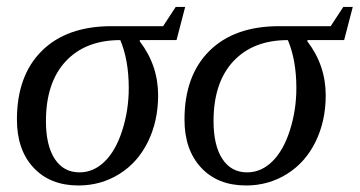

<svg xmlns="http://www.w3.org/2000/svg" viewBox="-20 -536 1058 565"><path d="M213.9 -28.8Q255.4 -28.8 288.1 -60.8Q320.8 -92.8 339.8 -152.3Q358.9 -211.9 358.9 -276.9Q358.9 -358.9 334 -418Q231.4 -418 173.3 -355.5Q115.2 -293 115.2 -179.7Q115.2 -107.9 141.1 -68.4Q167 -28.8 213.9 -28.8ZM391.6 -418 391.1 -414.6Q445.3 -343.8 445.3 -255.4Q445.3 -180.2 415.5 -119.1Q385.7 -58.1 331.5 -24.2Q277.3 9.8 210.9 9.8Q127.4 9.8 78.6 -42.7Q29.8 -95.2 29.8 -184.1Q29.8 -313.5 103 -386.2Q176.3 -459 308.6 -459H460L497.1 -515.6H524.9L499.5 -418Z M707 -28.8Q748.5 -28.8 781.2 -60.8Q814 -92.8 833 -152.3Q852.1 -211.9 852.1 -276.9Q852.1 -358.9 827.1 -418Q724.6 -418 666.5 -355.5Q608.4 -293 608.4 -179.7Q608.4 -107.9 634.3 -68.4Q660.2 -28.8 707 -28.8ZM884.8 -418 884.3 -414.6Q938.5 -343.8 938.5 -255.4Q938.5 -180.2 908.7 -119.1Q878.9 -58.1 824.7 -24.2Q770.5 9.8 704.1 9.8Q620.6 9.8 571.8 -42.7Q522.9 -95.2 522.9 -184.1Q522.9 -313.5 596.2 -386.2Q669.4 -459 801.8 -459H953.1L990.2 -515.6H1018.1L992.7 -418Z"/></svg>

Font: Tinos
Style: Italic
Weight: 400
Italic angle: -16.333°
Designer: Steve Matteson
Foundry: Monotype Imaging Inc.
Version: Version 1.32